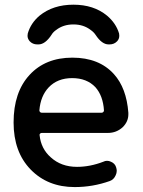

<svg xmlns="http://www.w3.org/2000/svg" viewBox="-20 -798 599 807"><path d="M155.3 -239.3Q151.4 -239.3 148.4 -236.3Q145.5 -233.4 146.5 -229.5Q152.3 -172.9 193.4 -136.7Q237.3 -96.7 303.7 -96.7Q358.4 -96.7 414.1 -118.2Q421.9 -122.1 429.7 -122.1Q438.5 -122.1 446.3 -118.2Q462.9 -111.3 467.8 -95.7Q470.7 -86.9 470.7 -80.1Q470.7 -70.3 465.8 -60.5Q458 -43 441.4 -37.1Q370.1 -11.7 293.9 -11.7Q180.7 -11.7 108.9 -85.4Q37.1 -159.2 37.1 -283.2Q37.1 -410.2 104 -482.9Q170.9 -555.7 284.2 -555.7Q396.5 -555.7 459 -486.3Q511.7 -427.7 519.5 -324.2Q519.5 -321.3 519.5 -317.4Q519.5 -287.1 496.1 -263.7Q469.7 -239.3 433.6 -239.3ZM145.5 -334Q145.5 -330.1 148.4 -327.1Q151.4 -324.2 155.3 -324.2H407.2Q411.1 -324.2 414.1 -327.1Q417 -330.1 417 -334Q413.1 -395.5 380.9 -431.6Q344.7 -469.7 283.2 -469.7Q221.7 -469.7 184.6 -430.7Q150.4 -394.5 145.5 -334ZM480.5 -657.2Q481.4 -651.4 481.4 -647.5Q481.4 -634.8 472.7 -625Q460 -611.3 440.4 -611.3H436.5Q408.2 -611.3 381.8 -651.4Q374 -663.1 361.3 -671.9Q331.1 -695.3 288.6 -695.3Q246.1 -695.3 215.8 -671.9Q203.1 -663.1 196.3 -651.4Q169.9 -611.3 141.6 -611.3H136.7Q117.2 -611.3 104.5 -625Q95.7 -635.7 95.7 -647.5Q95.7 -652.3 96.7 -657.2Q109.4 -701.2 146.5 -732.4Q203.1 -778.3 288.6 -778.3Q374 -778.3 429.7 -732.4Q467.8 -700.2 480.5 -657.2Z"/></svg>

Font: Gen Jyuu GothicX Medium
Style: Regular
Weight: 500
Designer: Ryoko NISHIZUKA (kana &amp; ideographs); Paul D. Hunt (Latin, Greek &amp; Cyrillic); Wenlong ZHANG (bopomofo); Sandoll C
Version: Version 1.058.20140828